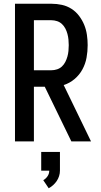

<svg xmlns="http://www.w3.org/2000/svg" viewBox="-20 -755 540 1025"><path d="M60 0V-735H255Q283 -735 310.5 -729Q338 -723 361.5 -708Q385 -693 402 -670.5Q419 -648 429.5 -622.5Q440 -597 444 -569Q448 -541 448 -514Q448 -480 442 -447Q436 -414 420 -384.5Q404 -355 378 -333Q352 -311 320 -301L466 0H361L219 -292H161V0ZM161 -380H255Q270 -380 285 -385Q300 -390 311 -400.5Q322 -411 329 -425Q336 -439 340 -453.5Q344 -468 345.5 -483Q347 -498 347 -514Q347 -529 345.5 -544Q344 -559 340 -574Q336 -589 329 -602.5Q322 -616 311 -626.5Q300 -637 285 -642Q270 -647 255 -647H161ZM240 250 211 207Q225 199 234 185.5Q243 172 243 156H200V56H300V156Q300 171 295.5 185Q291 199 283 211Q275 223 264 233Q253 243 240 250Z"/></svg>

Font: Iosevka SS04 Semibold
Style: Regular
Weight: 600
Monospace: yes
Designer: Belleve Invis
Foundry: Belleve Invis
Version: Version 19.0.0; ttfautohint (v1.8.4)